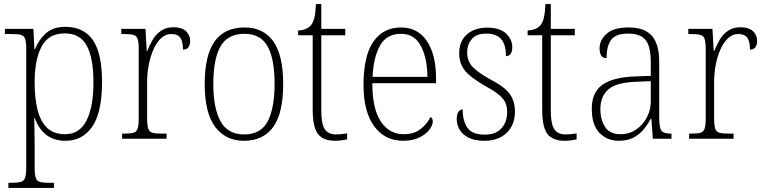

<svg xmlns="http://www.w3.org/2000/svg" viewBox="-20 -677 3729 937"><path d="M21 240V215H39Q67 215 82 210.5Q97 206 102.5 190Q108 174 108 139V-438Q108 -472 102.5 -487.5Q97 -503 81 -507Q65 -511 33 -511H4V-536H143L148 -437H151Q169 -483 204 -514.5Q239 -546 299 -546Q389 -546 433.5 -481Q478 -416 478 -277Q478 -129 430.5 -59.5Q383 10 300 10Q242 10 205 -19.5Q168 -49 149 -102H147Q147 -85 148 -55Q149 -25 149 18V140Q149 175 154.5 191Q160 207 175 211Q190 215 218 215H243V240ZM298 -22Q368 -22 402 -88.5Q436 -155 436 -275Q436 -394 403.5 -454Q371 -514 296 -514Q216 -514 182.5 -449Q149 -384 149 -276Q149 -199 163 -142Q177 -85 209.5 -53.5Q242 -22 298 -22Z M576 0V-25H588Q616 -25 631 -29Q646 -33 651.5 -49Q657 -65 657 -101V-438Q657 -472 651.5 -487.5Q646 -503 630 -507Q614 -511 582 -511H572V-536H690L696 -429H699Q710 -457 725.5 -483.5Q741 -510 766 -527Q791 -544 827 -544Q867 -544 887.5 -525Q908 -506 908 -477Q908 -459 900 -447Q892 -435 873 -435Q873 -473 860.5 -492Q848 -511 815 -511Q788 -511 766 -490.5Q744 -470 729 -436Q714 -402 706 -360.5Q698 -319 698 -278V-100Q698 -65 703.5 -49Q709 -33 724 -29Q739 -25 767 -25H793V0Z M1170 10Q1081 10 1030 -58Q979 -126 979 -267Q979 -407 1027.5 -475Q1076 -543 1174 -543Q1265 -543 1313.5 -475.5Q1362 -408 1362 -267Q1362 -125 1313.5 -57.5Q1265 10 1170 10ZM1171 -21Q1254 -21 1287 -86Q1320 -151 1320 -267Q1320 -391 1285.5 -451.5Q1251 -512 1173 -512Q1091 -512 1056 -450.5Q1021 -389 1021 -267Q1021 -148 1056.5 -84.5Q1092 -21 1171 -21Z M1615 10Q1557 10 1531.5 -23.5Q1506 -57 1506 -142V-505H1435V-528Q1475 -530 1496 -552Q1508 -565 1514 -590Q1520 -615 1522 -657H1548V-536H1665V-505H1548V-137Q1548 -72 1565 -46.5Q1582 -21 1619 -21Q1635 -21 1647 -22.5Q1659 -24 1674 -26V3Q1644 10 1615 10Z M1946 10Q1858 10 1806 -61Q1754 -132 1754 -262Q1754 -404 1802 -473.5Q1850 -543 1938 -543Q2018 -543 2063 -477Q2108 -411 2108 -294V-271H1797Q1797 -146 1838.5 -84Q1880 -22 1950 -22Q2001 -22 2033 -47.5Q2065 -73 2081 -106Q2092 -100 2092 -84Q2092 -66 2075.5 -44Q2059 -22 2026.5 -6Q1994 10 1946 10ZM2066 -302Q2065 -395 2033.5 -453.5Q2002 -512 1937 -512Q1867 -512 1835 -455.5Q1803 -399 1798 -302Z M2345 10Q2295 10 2265 -6Q2235 -22 2222 -46Q2209 -70 2209 -94Q2209 -120 2217.5 -131.5Q2226 -143 2238 -143Q2238 -86 2261.5 -53Q2285 -20 2346 -20Q2399 -20 2427 -50.5Q2455 -81 2455 -130Q2455 -154 2447.5 -173Q2440 -192 2419.5 -210.5Q2399 -229 2359 -251Q2308 -280 2278 -304Q2248 -328 2234.5 -354.5Q2221 -381 2221 -418Q2221 -475 2258 -508.5Q2295 -542 2358 -542Q2420 -542 2450 -513Q2480 -484 2480 -448Q2480 -403 2449 -403Q2449 -461 2425 -487Q2401 -513 2354 -513Q2305 -513 2282.5 -486.5Q2260 -460 2260 -421Q2260 -377 2288.5 -348.5Q2317 -320 2374 -289Q2445 -252 2469 -216.5Q2493 -181 2493 -133Q2493 -67 2452.5 -28.5Q2412 10 2345 10Z M2735 10Q2677 10 2651.5 -23.5Q2626 -57 2626 -142V-505H2555V-528Q2595 -530 2616 -552Q2628 -565 2634 -590Q2640 -615 2642 -657H2668V-536H2785V-505H2668V-137Q2668 -72 2685 -46.5Q2702 -21 2739 -21Q2755 -21 2767 -22.5Q2779 -24 2794 -26V3Q2764 10 2735 10Z M3000 10Q2943 10 2905.5 -28.5Q2868 -67 2868 -147Q2868 -226 2919.5 -263Q2971 -300 3080 -304L3156 -307V-371Q3156 -416 3147.5 -447.5Q3139 -479 3115 -496Q3091 -513 3046 -513Q2984 -513 2962 -482Q2940 -451 2940 -393Q2906 -393 2906 -442Q2906 -480 2939.5 -511.5Q2973 -543 3048 -543Q3126 -543 3161.5 -502Q3197 -461 3197 -377V-109Q3197 -56 3207 -40.5Q3217 -25 3253 -25H3257V0H3166L3159 -97H3155Q3142 -71 3122 -46.5Q3102 -22 3072.5 -6Q3043 10 3000 10ZM3008 -22Q3051 -22 3084.5 -45Q3118 -68 3137 -104.5Q3156 -141 3156 -181V-281L3083 -278Q2985 -274 2947.5 -239.5Q2910 -205 2910 -145Q2910 -93 2933 -57.5Q2956 -22 3008 -22Z M3343 0V-25H3355Q3383 -25 3398 -29Q3413 -33 3418.5 -49Q3424 -65 3424 -101V-438Q3424 -472 3418.5 -487.5Q3413 -503 3397 -507Q3381 -511 3349 -511H3339V-536H3457L3463 -429H3466Q3477 -457 3492.5 -483.5Q3508 -510 3533 -527Q3558 -544 3594 -544Q3634 -544 3654.5 -525Q3675 -506 3675 -477Q3675 -459 3667 -447Q3659 -435 3640 -435Q3640 -473 3627.5 -492Q3615 -511 3582 -511Q3555 -511 3533 -490.5Q3511 -470 3496 -436Q3481 -402 3473 -360.5Q3465 -319 3465 -278V-100Q3465 -65 3470.5 -49Q3476 -33 3491 -29Q3506 -25 3534 -25H3560V0Z"/></svg>

Font: Noto Serif Armenian SemiCondensed ExtraLight
Style: Regular
Weight: 200
Width: 4
Designer: Monotype Design Team
Foundry: Monotype Imaging Inc.
Version: Version 2.008; ttfautohint (v1.8.4.7-5d5b)